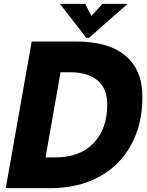

<svg xmlns="http://www.w3.org/2000/svg" viewBox="-20 -979 766 999"><path d="M10 0 145 -763H376Q545 -763 633 -689Q721 -615 721 -475Q721 -332 662 -224.5Q603 -117 494.5 -58.5Q386 0 241 0ZM267 -160Q396 -160 467 -234.5Q538 -309 538 -436Q538 -518 487.5 -560.5Q437 -603 345 -603H295L217 -160ZM443 -782H429L292 -959H423L456 -896L513 -959H644Z"/></svg>

Font: Open Sauce One Black Italic
Style: Regular
Weight: 900
Italic angle: -10°
Designer: Alfredo Marco Pradil
Foundry: Creative Sauce Fz LLC
Version: Version 1.477